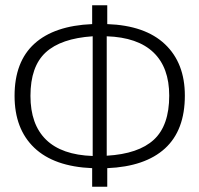

<svg xmlns="http://www.w3.org/2000/svg" viewBox="-20 -705 753 725"><path d="M385 -70V0H328V-70Q184 -76 109.5 -147Q35 -218 35 -343Q35 -472 110 -540Q185 -608 328 -614V-685H385V-614Q528 -609 603 -538Q678 -467 678 -344Q678 -213 603 -144.5Q528 -76 385 -70ZM330 -116V-568Q210 -560 152.5 -507Q95 -454 95 -343Q95 -235 154 -177.5Q213 -120 330 -116ZM619 -344Q619 -450 559.5 -507Q500 -564 383 -568V-117Q503 -124 561 -177.5Q619 -231 619 -344Z"/></svg>

Font: Fira Sans Condensed Light
Style: Regular
Weight: 300
Width: 3
Designer: bBox Type GmbH & Carrois Corporate GbR & Edenspiekermann AG
Foundry: bBox Type GmbH & Carrois Corporate GbR & Edenspiekermann AG
Version: Version 4.301